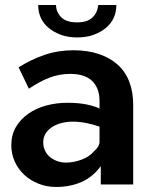

<svg xmlns="http://www.w3.org/2000/svg" viewBox="-20 -734 614 764"><path d="M381 0V-73Q350 -30 304.5 -10Q259 10 204 10Q166 10 133.5 -3Q101 -16 77 -38Q53 -60 39 -90.5Q25 -121 25 -156Q25 -197 43 -228Q61 -259 92 -281Q123 -303 163.5 -314Q204 -325 248 -325Q291 -325 323.5 -318.5Q356 -312 376 -302V-333Q376 -358 368.5 -378Q361 -398 346.5 -412Q332 -426 310 -433Q288 -440 260 -440Q216 -440 177 -425Q138 -410 95 -381L54 -466Q103 -497 157 -515.5Q211 -534 272 -534Q329 -534 373.5 -519Q418 -504 448.5 -476.5Q479 -449 494.5 -408.5Q510 -368 510 -317V0ZM354 -132Q364 -140 370 -150Q376 -160 376 -169V-230Q351 -239 323 -244.5Q295 -250 270 -250Q248 -250 227 -245Q206 -240 189 -229.5Q172 -219 162 -203.5Q152 -188 152 -167Q152 -150 159 -135Q166 -120 178.5 -109.5Q191 -99 207.5 -93Q224 -87 243 -87Q258 -87 273.5 -90Q289 -93 304 -98.5Q319 -104 332 -112.5Q345 -121 354 -132ZM287 -585Q251 -585 222.5 -595.5Q194 -606 173.5 -623Q153 -640 142.5 -663Q132 -686 132 -714H203Q203 -687 223 -666Q243 -645 287 -645Q308 -645 323 -650Q338 -655 348 -664.5Q358 -674 363.5 -686Q369 -698 371 -714H443Q443 -686 432.5 -663Q422 -640 401.5 -623Q381 -606 352.5 -595.5Q324 -585 287 -585Z"/></svg>

Font: Rising Sun
Style: Bold
Weight: 700
Designer: Matt McInerney, Pablo Impallari, Rodrigo Fuenzalida (Raleway font), Stephen Hutchings (Greek), Cristiano Sobral (main ch
Foundry: The Rising Sun Project Authors
Version: Version 4.327; ttfautohint (v1.8.4.7-5d5b-dirty)